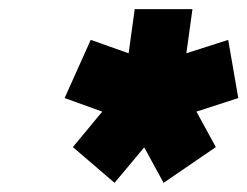

<svg xmlns="http://www.w3.org/2000/svg" viewBox="-20 -736 540 419"><path d="M121 -522 282 -464 339 -592 178 -649ZM230 -337 357 -489 265 -567 139 -415ZM451 -415 368 -567 254 -489 337 -337ZM478 -649 300 -592 321 -464 500 -522ZM274 -716 248 -528H374L400 -716Z"/></svg>

Font: Unageo
Style: Bold-Italic
Weight: 700
Designer: Richard Sepsi
Foundry: Richard Sepsi
Version: Version 2.000